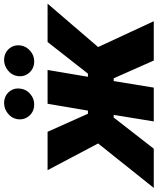

<svg xmlns="http://www.w3.org/2000/svg" viewBox="27 -878 810 987"><g transform="rotate(-90 432.5 -385.0)"><path d="M-40.5 0 188 -286.1 50.8 -545.9H248L340.8 -338.4H356.9L392.1 -545.9H565.9L530.8 -338.4H546.9L709.5 -545.9H906.7L683.6 -286.1L816.4 0H614.3L522.9 -206.1H508.8L475.1 0H301.3L335 -206.1H321.3L161.1 0ZM389.2 -614.7Q352.1 -614.7 329.8 -640.6Q307.6 -666.5 313 -702.1Q317.9 -730.5 341.8 -749.8Q365.7 -769 395.5 -769.5Q432.1 -769 453.9 -743.4Q475.6 -717.8 469.2 -682.1Q465.3 -654.3 441.9 -634.5Q418.5 -614.7 389.2 -614.7ZM610.4 -614.7Q573.7 -614.7 551.3 -640.6Q528.8 -666.5 534.7 -702.1Q539.6 -730.5 563.5 -749.8Q587.4 -769 616.7 -769.5Q653.8 -769 675.5 -743.4Q697.3 -717.8 691.4 -682.1Q686.5 -654.3 663.3 -634.5Q640.1 -614.7 610.4 -614.7Z"/></g></svg>

Font: Inter Tight ExtraBold
Style: Italic
Weight: 800
Italic angle: -9.39999°
Designer: Rasmus Andersson
Foundry: rsms
Version: Version 3.004